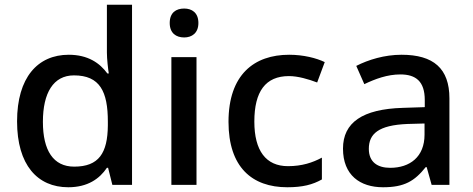

<svg xmlns="http://www.w3.org/2000/svg" viewBox="-20 -780 1996 810"><path d="M268 10C350 10 400 -26 431 -72H436L454 0H537V-760H431V-558C431 -531 436 -488 439 -470H433C401 -514 351 -549 270 -549C139 -549 52 -453 52 -268C52 -84 138 10 268 10ZM293 -77C205 -77 161 -145 161 -266C161 -388 205 -462 292 -462C402 -462 435 -393 435 -267V-251C434 -134 397 -77 293 -77Z M757 -744C723 -744 696 -727 696 -683C696 -640 723 -622 757 -622C789 -622 817 -640 817 -683C817 -727 789 -744 757 -744ZM809 -539H703V0H809Z M1192 10C1257 10 1299 -1 1338 -23V-115C1299 -94 1254 -79 1195 -79C1102 -79 1053 -144 1053 -267C1053 -394 1100 -459 1199 -459C1237 -459 1281 -446 1318 -432L1350 -518C1315 -535 1260 -549 1200 -549C1052 -549 944 -465 944 -266C944 -75 1043 10 1192 10Z M1674 -549C1602 -549 1534 -528 1483 -502L1517 -425C1563 -447 1614 -466 1669 -466C1734 -466 1772 -437 1772 -358V-328L1680 -325C1509 -320 1427 -263 1427 -153C1427 -41 1499 10 1596 10C1686 10 1729 -16 1776 -75H1780L1801 0H1876V-365C1876 -491 1809 -549 1674 -549ZM1699 -257 1771 -259V-212C1771 -118 1709 -72 1626 -72C1573 -72 1536 -96 1536 -152C1536 -215 1576 -252 1699 -257Z"/></svg>

Font: Noto Sans Bamum Medium
Style: Regular
Weight: 500
Designer: Monotype Design Team
Foundry: Monotype Imaging Inc.
Version: Version 2.002